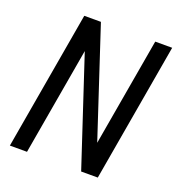

<svg xmlns="http://www.w3.org/2000/svg" viewBox="-129 -819 863 926"><g transform="rotate(20 302.5 -355.5)"><path d="M474.6 0H389.2L207 -551.8L111.3 0H23.4L146.5 -710.9H231.9L414.6 -156.7L510.7 -710.9H597.7Z"/></g></svg>

Font: MAUL Condensed Italic
Style: Condenced Regular Italic
Weight: 400
Italic angle: -12°
Designer: MAUL
Version: Version 1.0; 2020; ttfautohint (v1.8.3)